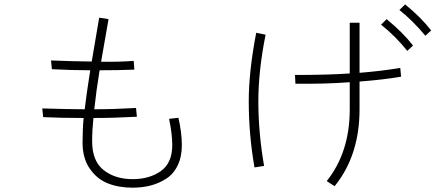

<svg xmlns="http://www.w3.org/2000/svg" viewBox="-20 -825 2040 880"><path d="M173.8 -328.1Q296.9 -324.2 368.2 -324.2Q376 -391.6 393.6 -502.9Q312.5 -502.9 217.8 -507.8L213.9 -547.9Q310.5 -543.9 400.4 -543L434.6 -744.1L477.5 -737.3Q471.7 -706.1 460 -637.2Q448.2 -568.4 443.4 -542Q530.3 -541 592.8 -545.9L595.7 -505.9Q519.5 -502.9 436.5 -502.9Q420.9 -407.2 412.1 -324.2Q501 -324.2 603.5 -330.1L607.4 -290Q503.9 -284.2 408.2 -284.2Q402.3 -227.5 402.3 -177.7Q402.3 -86.9 455.1 -45.4Q507.8 -3.9 587.9 -3.9Q665 -3.9 717.3 -41Q769.5 -78.1 769.5 -160.2Q769.5 -211.9 754.9 -280.3L797.9 -285.2Q813.5 -214.8 813.5 -160.2Q813.5 -106.4 794.4 -66.9Q775.4 -27.3 741.7 -5.9Q708 15.6 669.9 25.4Q631.8 35.2 587.9 35.2Q524.4 35.2 474.6 15.6Q424.8 -3.9 391.6 -51.8Q358.4 -99.6 358.4 -170.9Q358.4 -234.4 363.3 -284.2Q261.7 -284.2 177.7 -288.1Z M1477.5 4.9Q1583 -127 1583 -324.2V-448.2Q1469.7 -439.5 1334 -441.4L1332 -481.4Q1482.4 -481.4 1583 -488.3V-720.7H1627.9V-491.2Q1725.6 -499 1814.5 -513.7L1818.4 -473.6Q1741.2 -460 1627.9 -451.2V-324.2Q1627.9 -112.3 1513.7 28.3ZM1120.1 -361.3Q1120.1 -497.1 1154.3 -674.8L1197.3 -666Q1164.1 -500 1164.1 -361.3Q1164.1 -216.8 1190.4 -64.5L1146.5 -57.6Q1120.1 -207 1120.1 -361.3ZM1810.5 -779.3 1836.9 -804.7Q1910.2 -745.1 1956.1 -685.5L1929.7 -661.1Q1870.1 -732.4 1810.5 -779.3ZM1726.6 -711.9 1752 -737.3Q1828.1 -674.8 1873 -616.2L1846.7 -591.8Q1793.9 -658.2 1726.6 -711.9Z"/></svg>

Font: Gothic A1 ExtraLight
Style: Regular
Weight: 275
Designer: HanYang I&C Co.,Ltd.
Foundry: HanYang I&C Co.,Ltd.
Version: Version 2.50